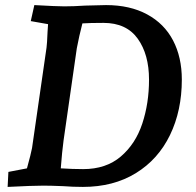

<svg xmlns="http://www.w3.org/2000/svg" viewBox="-20 -730 770 755"><path d="M13 -54 86 -68Q102 -126 106 -148L163 -543Q165 -556 167 -605L169 -635L101 -647L115 -710Q203 -705 233 -705Q270 -705 315 -708L397 -710Q491 -710 558.5 -673.5Q626 -637 660.5 -571Q695 -505 695 -417Q695 -295 648.5 -199Q602 -103 514 -49Q426 5 306 5Q266 5 228 2Q178 0 151 0Q108 0 10 5ZM307 -65Q397 -65 455 -114.5Q513 -164 539.5 -244Q566 -324 566 -417Q566 -516 521.5 -578Q477 -640 387 -640Q334 -640 304 -638Q291 -588 282 -540L230 -178Q224 -134 219 -68Q266 -65 307 -65Z"/></svg>

Font: Andada Pro
Style: Bold Italic
Weight: 700
Italic angle: -7°
Designer: Carolina Giovagnoli
Foundry: Huerta Tipografica
Version: Version 3.005; ttfautohint (v1.8.4)